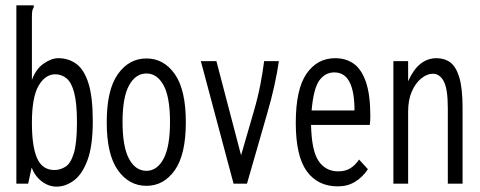

<svg xmlns="http://www.w3.org/2000/svg" viewBox="-20 -685 1790 716"><path d="M191 11Q162 11 136.5 -8Q111 -27 98 -60L85 0H41V-665H106V-658Q102 -652 100.5 -645Q99 -638 99 -621V-387Q114 -428 143 -448Q172 -468 197 -468Q236 -468 265 -446.5Q294 -425 310 -374Q326 -323 326 -233Q326 -140 306 -87Q286 -34 255 -11.5Q224 11 191 11ZM183 -51Q205 -51 224.5 -63.5Q244 -76 255.5 -114Q267 -152 267 -229Q267 -299 257 -338Q247 -377 228.5 -392.5Q210 -408 186 -408Q149 -408 124 -365.5Q99 -323 99 -227Q99 -138 118.5 -94.5Q138 -51 183 -51Z M526 8Q461 8 419.5 -50.5Q378 -109 378 -229Q378 -350 419.5 -408.5Q461 -467 526 -467Q591 -467 632 -408.5Q673 -350 673 -229Q673 -109 632 -50.5Q591 8 526 8ZM526 -48Q566 -48 590 -93Q614 -138 614 -230Q614 -323 590 -367Q566 -411 526 -411Q486 -411 461.5 -367Q437 -323 437 -230Q437 -138 461 -93Q485 -48 526 -48Z M851 0 729 -457H787L879 -106L926 -268Q942 -323 951 -370Q960 -417 965 -457H1020Q1014 -415 1003 -365Q992 -315 975 -257L901 0Z M1240 10Q1165 10 1124 -46.5Q1083 -103 1083 -227Q1083 -352 1123 -410Q1163 -468 1230 -468Q1270 -468 1299 -447.5Q1328 -427 1344.5 -379.5Q1361 -332 1361 -251Q1361 -235 1359 -219H1140Q1142 -122 1168.5 -84Q1195 -46 1241 -46Q1268 -46 1286.5 -57.5Q1305 -69 1319 -90L1352 -54Q1332 -24 1304 -7Q1276 10 1240 10ZM1142 -273H1302Q1302 -415 1227 -415Q1192 -415 1170.5 -384.5Q1149 -354 1142 -273Z M1447 0V-457H1502V-382Q1540 -468 1608 -468Q1638 -468 1659.5 -452Q1681 -436 1693 -395.5Q1705 -355 1705 -283V0H1650V-281Q1650 -353 1635 -381.5Q1620 -410 1594 -410Q1573 -410 1551.5 -393Q1530 -376 1516 -344.5Q1502 -313 1502 -269V0Z"/></svg>

Font: Inconsolata ExtraCondensed
Style: Regular
Weight: 400
Width: 2
Monospace: yes
Designer: Raph Levien, Cyreal, Brenton Simpson
Foundry: Raph Levien, Cyreal, Google
Version: Version 3.001; ttfautohint (v1.8.2.53-6de2)